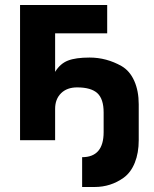

<svg xmlns="http://www.w3.org/2000/svg" viewBox="-20 -560 614 767"><path d="M200.2 -272.9Q220.2 -305.7 251.2 -317.9Q282.2 -330.1 337.9 -330.1Q405.3 -330.1 465.8 -295.9Q498.5 -276.9 516.4 -236.8Q534.2 -196.8 534.2 -143.1V0Q534.2 50.8 518.6 89.8Q502.9 128.9 474.1 149.9Q422.4 187 357.9 187H308.1V67.9Q394 67.9 394 -32.2V-110.8Q394 -165 368.7 -188Q343.3 -210.9 288.1 -210.9Q247.6 -210.9 223.9 -187.5Q200.2 -164.1 200.2 -125V0H60.1V-540H408.2V-426.8H200.2Z"/></svg>

Font: Miedinger*
Style: Bold
Weight: 700
Version: Version 001.000